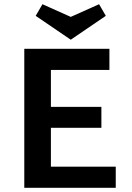

<svg xmlns="http://www.w3.org/2000/svg" viewBox="-20 -889 624 909"><path d="M315 -701 149 -814 181 -869 315 -809 449 -869 481 -814ZM528 -100V0H95V-658H498V-558H221V-383H460V-284H221V-100Z"/></svg>

Font: Ysabeau Infant
Style: Bold
Weight: 700
Designer: Christian Thalmann (Catharsis Fonts)
Version: Version 0.003